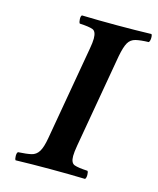

<svg xmlns="http://www.w3.org/2000/svg" viewBox="-101 -719 654 793"><g transform="rotate(15 226.0 -322.5)"><path d="M271 -122Q266 -93 266 -77Q266 -47 282.5 -41Q299 -35 339 -33Q343 -29 343 -16Q343 -3 338 2Q301 1 266.5 0.5Q232 0 188 0Q145 0 111.5 0.5Q78 1 41 2Q37 -3 37 -16Q37 -29 42 -33Q78 -35 98 -39.5Q118 -44 129.5 -62.5Q141 -81 148 -122L218 -523Q223 -550 223 -567Q223 -598 207 -604Q191 -610 151 -612Q147 -617 146.5 -630Q146 -643 151 -647Q189 -646 223 -645.5Q257 -645 301 -645Q344 -645 377.5 -645.5Q411 -646 448 -647Q452 -643 451.5 -630Q451 -617 446 -612Q411 -611 390.5 -606Q370 -601 359.5 -583Q349 -565 341 -523Z"/></g></svg>

Font: Libertinus Serif Semibold Italic
Style: Regular
Weight: 600
Italic angle: -11.5°
Designer: Philipp H. Poll, Khaled Hosny
Foundry: Caleb Maclennan
Version: Version 7.051;RELEASE